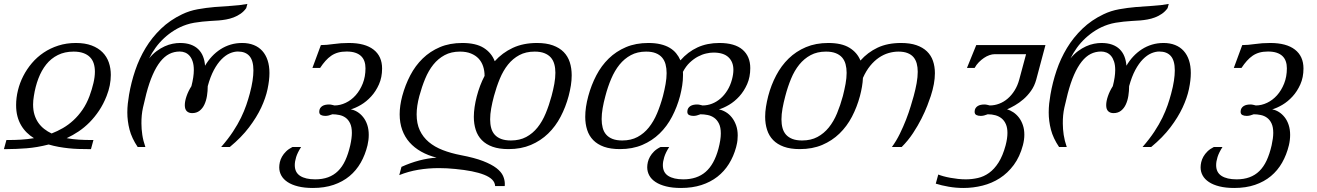

<svg xmlns="http://www.w3.org/2000/svg" viewBox="-40 -748 6701 977"><path d="M10.3 -35.6Q35.2 -35.6 66.7 -37.4Q98.1 -39.1 132.8 -44.9Q112.8 -57.1 96.2 -73.5Q79.6 -89.8 67.4 -110.6Q55.2 -131.3 48.6 -156.7Q42 -182.1 42 -213.4Q42 -250.5 51.3 -288.3Q60.5 -326.2 78.4 -361.1Q96.2 -396 122.3 -426.8Q148.4 -457.5 182.1 -480.2Q215.8 -502.9 257.1 -516.1Q298.3 -529.3 346.2 -529.3Q392.6 -529.3 426.3 -516.6Q460 -503.9 481.7 -481.9Q503.4 -460 513.7 -430.4Q523.9 -400.9 523.9 -366.7Q523.9 -340.8 518.6 -313.7Q513.2 -286.6 502.4 -259.3Q486.3 -218.3 464.1 -185.1Q441.9 -151.9 415.8 -125.5Q389.6 -99.1 360.1 -79.3Q330.6 -59.6 299.3 -44.9Q331.1 -39.1 361.6 -37.4Q392.1 -35.6 417.5 -35.6H435.5L422.9 10.7H404.8Q383.3 10.7 359.4 10Q335.4 9.3 309.8 6.6Q284.2 3.9 258.3 -0.7Q232.4 -5.4 207.5 -12.7Q148.9 2.4 94.7 6.6Q40.5 10.7 -2 10.7H-20L-7.3 -35.6ZM334.5 -485.4Q289.1 -485.4 254.4 -468Q219.7 -450.7 195.3 -420.2Q170.9 -389.6 155.3 -348.4Q139.6 -307.1 132.3 -259.3Q130.4 -248 129.4 -237.3Q128.4 -226.6 128.4 -216.3Q128.4 -187 135.5 -164.1Q142.6 -141.1 155.3 -123Q168 -105 185.3 -91.6Q202.6 -78.1 222.7 -68.8Q252 -80.1 280.3 -96.4Q308.6 -112.8 333.7 -136Q358.9 -159.2 379.9 -189.7Q400.9 -220.2 415.5 -259.3Q428.2 -293.9 435.5 -325.4Q442.9 -356.9 442.9 -383.3Q442.9 -406.7 436.8 -425.5Q430.7 -444.3 417.5 -457.5Q404.3 -470.7 383.8 -478Q363.3 -485.4 334.5 -485.4Z M1212.9 -706.5Q1200.7 -689.5 1184.1 -678Q1167.5 -666.5 1148.7 -659.4Q1129.9 -652.3 1110.6 -648.9Q1091.3 -645.5 1073.7 -644Q1052.7 -642.6 1031.5 -641.4Q1010.3 -640.1 989.3 -637.9Q968.3 -635.7 948.2 -632.3Q928.2 -628.9 909.2 -622.6Q876.5 -611.8 847.7 -594Q818.8 -576.2 794.7 -553.7Q770.5 -531.2 751.5 -504.9Q732.4 -478.5 718.8 -450.7Q736.8 -473.1 757.1 -488Q777.3 -502.9 797.9 -512.2Q818.4 -521.5 838.4 -525.4Q858.4 -529.3 876 -529.3Q907.2 -529.3 930.4 -521Q953.6 -512.7 969.2 -497.3Q984.9 -481.9 993.2 -460.7Q1001.5 -439.5 1003.4 -413.6Q1018.6 -439.5 1038.3 -460.7Q1058.1 -481.9 1082 -497.3Q1106 -512.7 1133.5 -521Q1161.1 -529.3 1192.4 -529.3Q1225.1 -529.3 1251 -519Q1276.9 -508.8 1294.7 -489Q1312.5 -469.2 1321.8 -440.9Q1331.1 -412.6 1331.1 -376.5Q1331.1 -339.8 1321.5 -294.7Q1312 -249.5 1289.1 -200.4Q1266.1 -151.4 1227.3 -100.1Q1188.5 -48.8 1129.4 0H1085.4Q1121.1 -41 1145.5 -78.1Q1169.9 -115.2 1186.3 -148.9Q1202.6 -182.6 1213.1 -213.1Q1223.6 -243.7 1231 -271.5Q1240.7 -307.6 1245.1 -336.9Q1249.5 -366.2 1249.5 -389.6Q1249.5 -439.5 1229.5 -462.6Q1209.5 -485.8 1170.4 -485.8Q1150.9 -485.8 1129.4 -476.6Q1107.9 -467.3 1087.2 -446.3Q1066.4 -425.3 1048.3 -391.6Q1030.3 -357.9 1017.1 -309.6Q1017.1 -284.7 1013.2 -260.3Q1009.3 -235.8 1000.2 -216.3Q991.2 -196.8 975.8 -184.6Q960.4 -172.4 937.5 -172.4Q920.9 -172.4 910.6 -182.1Q900.4 -191.9 900.4 -212.9Q900.4 -232.9 909.2 -258.5Q918 -284.2 934.1 -309.6Q946.3 -356.9 946.3 -391.6Q946.3 -417 940.4 -434.8Q934.6 -452.6 924.8 -463.9Q915 -475.1 902.1 -480.5Q889.2 -485.8 874.5 -485.8Q845.7 -485.8 821.3 -473.4Q796.9 -460.9 775.9 -434.6Q754.9 -408.2 737.1 -367.7Q719.2 -327.1 704.6 -271.5Q695.8 -237.8 687.5 -200.2Q679.2 -162.6 679.7 -119.6Q679.7 -91.8 684.1 -62Q688.5 -32.2 699.7 0H660.6Q630.4 -44.9 619.1 -88.6Q607.9 -132.3 607.9 -175.8Q607.9 -198.7 610.4 -221.2Q612.8 -243.7 616.7 -266.1Q627.4 -328.6 647.9 -389.4Q668.5 -450.2 700.9 -503.9Q733.4 -557.6 779.3 -601.8Q825.2 -646 886.7 -675.3Q924.3 -693.4 966.3 -700.9Q1008.3 -708.5 1051.5 -712.2Q1094.7 -715.8 1137.2 -718.3Q1179.7 -720.7 1218.8 -728Z M1830.1 -8.8Q1818.4 39.6 1795.7 79.6Q1772.9 119.6 1738.5 148.2Q1704.1 176.8 1657.7 192.6Q1611.3 208.5 1552.2 208.5Q1508.8 208.5 1476.6 200.4Q1444.3 192.4 1423.1 178.2Q1401.9 164.1 1391.4 145Q1380.9 126 1380.9 103.5Q1380.9 91.3 1384 77.1Q1387.2 63 1395 49.1Q1402.8 35.2 1415.8 22.5Q1428.7 9.8 1448.2 0H1492.2Q1474.1 28.3 1467 51Q1460 73.7 1460 92.3Q1460 129.4 1487.3 147Q1514.6 164.6 1564 164.6Q1600.6 164.6 1629.4 154.1Q1658.2 143.6 1679.9 122.3Q1701.7 101.1 1716.8 68.6Q1731.9 36.1 1742.2 -8.3Q1750.5 -45.9 1750.5 -71.8Q1750.5 -101.6 1741.7 -120.1Q1732.9 -138.7 1718.8 -148.9Q1704.6 -159.2 1686.8 -162.8Q1668.9 -166.5 1651.4 -166.5Q1641.6 -162.6 1632.6 -160.4Q1623.5 -158.2 1615.7 -158.2Q1602.1 -158.2 1593.3 -162.8Q1584.5 -167.5 1584.5 -179.2Q1584.5 -189.9 1588.9 -197Q1593.3 -204.1 1600.3 -208.5Q1607.4 -212.9 1616.2 -214.6Q1625 -216.3 1633.8 -216.3Q1641.6 -216.3 1648.7 -214.6Q1655.8 -212.9 1662.1 -211.4Q1690.9 -211.4 1719.2 -224.9Q1747.6 -238.3 1769.8 -263.2Q1792 -288.1 1805.9 -323Q1819.8 -357.9 1819.8 -400.4Q1819.8 -419.9 1814.5 -435.5Q1809.1 -451.2 1797.6 -462.4Q1786.1 -473.6 1767.8 -479.7Q1749.5 -485.8 1723.6 -485.8Q1699.2 -485.8 1680.2 -480.5Q1661.1 -475.1 1645.5 -464.4Q1629.9 -453.6 1616.2 -438.2Q1602.5 -422.9 1588.9 -402.3H1549.8L1592.8 -518.6Q1621.1 -518.6 1657.2 -523.9Q1693.4 -529.3 1735.4 -529.3Q1817.4 -529.3 1860.8 -495.6Q1904.3 -461.9 1904.3 -399.4Q1904.3 -354.5 1888.4 -318.8Q1872.6 -283.2 1848.6 -257.1Q1824.7 -231 1796.9 -214.6Q1769 -198.2 1745.1 -191.4Q1762.7 -188.5 1779.1 -178.2Q1795.4 -168 1808.3 -151.6Q1821.3 -135.3 1828.9 -112.5Q1836.4 -89.8 1836.4 -61.5Q1836.4 -35.6 1830.1 -8.8Z M2093.8 -259.3Q2080.1 -208 2080.1 -166Q2080.1 -119.1 2096.2 -84.7Q2112.3 -50.3 2141.8 -25.4Q2171.4 -0.5 2212.9 15.6Q2254.4 31.7 2305.2 41.5Q2374.5 54.7 2418 71.5Q2461.4 88.4 2486.1 107.4Q2510.7 126.5 2519.8 147Q2528.8 167.5 2528.8 188Q2528.8 190.9 2528.6 193.6Q2528.3 196.3 2528.3 198.7H2479.5Q2478.5 180.2 2464.4 166Q2450.2 151.9 2423.8 141.4Q2397.5 130.9 2360.4 123.5Q2323.2 116.2 2276.9 111.8Q2234.4 107.4 2193.4 107.4Q2138.7 107.4 2088.1 116Q2037.6 124.5 1991.7 143.1L2002.9 101.1Q2047.9 80.6 2093.5 68.6Q2139.2 56.6 2181.6 54.2Q2137.7 43 2103 23.4Q2068.4 3.9 2043.9 -23.7Q2019.5 -51.3 2006.6 -87.2Q1993.7 -123 1993.7 -166.5Q1993.7 -209.5 2006.8 -259.3Q2022 -315.4 2047.6 -364.5Q2073.2 -413.6 2110.8 -450.2Q2148.4 -486.8 2198.5 -508.1Q2248.5 -529.3 2312.5 -529.3Q2381.8 -529.3 2421.6 -504.2Q2461.4 -479 2477.5 -436.5Q2516.1 -479.5 2569.3 -504.4Q2622.6 -529.3 2692.4 -529.3Q2739.7 -529.3 2773.4 -517.1Q2807.1 -504.9 2828.4 -483.2Q2849.6 -461.4 2859.4 -431.2Q2869.1 -400.9 2869.1 -364.7Q2869.1 -339.8 2865 -313.5Q2860.8 -287.1 2853.5 -259.3Q2838.4 -203.1 2812.7 -154.1Q2787.1 -105 2749.3 -68.4Q2711.4 -31.7 2661.4 -10.5Q2611.3 10.7 2547.9 10.7Q2500 10.7 2466.6 -1.2Q2433.1 -13.2 2411.9 -34.9Q2390.6 -56.6 2380.9 -86.9Q2371.1 -117.2 2371.1 -153.3Q2371.1 -176.8 2375 -203.4Q2378.9 -230 2386 -257.3Q2393.1 -284.7 2403.1 -311.3Q2413.1 -337.9 2425.8 -361.8Q2425.8 -388.2 2418.2 -410.9Q2410.6 -433.6 2395.3 -450Q2379.9 -466.3 2356.4 -475.8Q2333 -485.4 2300.8 -485.4Q2255.9 -485.4 2222.7 -467.5Q2189.5 -449.7 2165 -419.2Q2140.6 -388.7 2123.5 -347.4Q2106.4 -306.2 2093.8 -259.3ZM2473.6 -259.3Q2464.8 -226.6 2459.5 -196.8Q2454.1 -167 2454.1 -140.6Q2454.1 -116.2 2459.5 -96.4Q2464.8 -76.7 2477.3 -62.7Q2489.7 -48.8 2510 -41Q2530.3 -33.2 2559.6 -33.2Q2604.5 -33.2 2637.7 -51Q2670.9 -68.8 2695.3 -99.4Q2719.7 -129.9 2736.8 -171.1Q2753.9 -212.4 2766.6 -259.3Q2775.4 -292 2780.8 -321.8Q2786.1 -351.6 2786.1 -377.9Q2786.1 -401.9 2780.5 -421.9Q2774.9 -441.9 2762.5 -455.8Q2750 -469.7 2730 -477.5Q2710 -485.4 2680.7 -485.4Q2635.7 -485.4 2602.5 -467.5Q2569.3 -449.7 2544.9 -419.2Q2520.5 -388.7 2503.4 -347.4Q2486.3 -306.2 2473.6 -259.3Z M3705.6 1.5Q3692.9 47.9 3669.2 85.9Q3645.5 124 3610.4 151.4Q3575.2 178.7 3529.1 193.6Q3482.9 208.5 3425.3 208.5Q3381.8 208.5 3349.6 200.4Q3317.4 192.4 3295.9 178.2Q3274.4 164.1 3263.9 144.8Q3253.4 125.5 3253.4 103Q3253.4 90.8 3256.6 76.9Q3259.8 63 3267.6 49.1Q3275.4 35.2 3288.3 22.5Q3301.3 9.8 3321.3 0H3365.2Q3347.2 28.3 3340.1 51.3Q3333 74.2 3333 92.3Q3333 129.9 3360.6 147.2Q3388.2 164.6 3437 164.6Q3506.8 164.6 3550.5 126.7Q3594.2 88.9 3615.7 9.3Q3627.9 -36.6 3627.9 -68.8Q3627.9 -100.1 3618.4 -119.1Q3608.9 -138.2 3594 -148.7Q3579.1 -159.2 3560.8 -162.8Q3542.5 -166.5 3524.4 -166.5Q3514.6 -162.6 3505.6 -160.4Q3496.6 -158.2 3488.8 -158.2Q3475.1 -158.2 3466.3 -162.8Q3457.5 -167.5 3457.5 -179.2Q3457.5 -189.9 3461.9 -197Q3466.3 -204.1 3473.4 -208.5Q3480.5 -212.9 3489.3 -214.6Q3498 -216.3 3506.8 -216.3Q3514.6 -216.3 3521.7 -214.6Q3528.8 -212.9 3535.2 -211.4Q3560.1 -211.4 3583.3 -220.5Q3606.4 -229.5 3626.2 -246.6Q3646 -263.7 3661.1 -288.1Q3676.3 -312.5 3684.6 -343.3Q3691.9 -370.1 3691.9 -392.6Q3691.9 -433.1 3666.7 -456.8Q3641.6 -480.5 3590.3 -480.5Q3573.7 -480.5 3553.2 -475.8Q3532.7 -471.2 3511.5 -460Q3490.2 -448.7 3470.2 -429.9Q3450.2 -411.1 3435.1 -382.3Q3435.5 -377.9 3435.5 -373.5Q3435.5 -369.1 3435.5 -364.7Q3435.5 -339.4 3431.4 -312.7Q3427.2 -286.1 3420.4 -259.3Q3405.3 -203.1 3379.6 -154.1Q3354 -105 3316.2 -68.4Q3278.3 -31.7 3228.3 -10.5Q3178.2 10.7 3114.7 10.7Q3066.9 10.7 3033.4 -1.2Q3000 -13.2 2978.8 -34.9Q2957.5 -56.6 2947.8 -86.9Q2938 -117.2 2938 -153.3Q2938 -202.1 2953.6 -259.3Q2968.8 -315.4 2994.4 -364.5Q3020 -413.6 3057.6 -450.2Q3095.2 -486.8 3145.3 -508.1Q3195.3 -529.3 3259.3 -529.3Q3293.9 -529.3 3320.8 -522.9Q3347.7 -516.6 3367.4 -504.9Q3387.2 -493.2 3400.6 -476.8Q3414.1 -460.4 3422.4 -440.9Q3460 -483.9 3509 -506.6Q3558.1 -529.3 3620.6 -529.3Q3698.7 -529.3 3738.3 -495.4Q3777.8 -461.4 3777.8 -401.4Q3777.8 -356 3762 -320.1Q3746.1 -284.2 3722.2 -257.8Q3698.2 -231.4 3670.2 -214.8Q3642.1 -198.2 3618.2 -191.4Q3635.7 -188 3653.1 -177.7Q3670.4 -167.5 3683.8 -150.6Q3697.3 -133.8 3705.6 -110.6Q3713.9 -87.4 3713.9 -58.6Q3713.9 -46.9 3712.6 -34.4Q3711.4 -22 3708 -8.8ZM3040.5 -259.3Q3031.7 -227.1 3026.6 -197.5Q3021.5 -168 3021.5 -142.1Q3021.5 -117.7 3026.9 -97.4Q3032.2 -77.1 3044.7 -63Q3057.1 -48.8 3077.1 -41Q3097.2 -33.2 3126.5 -33.2Q3170.9 -33.2 3204.1 -51Q3237.3 -68.8 3261.7 -99.4Q3286.1 -129.9 3303.5 -171.1Q3320.8 -212.4 3333.5 -259.3Q3341.8 -291.5 3346.9 -320.8Q3352.1 -350.1 3352.1 -376Q3352.1 -400.4 3346.7 -420.7Q3341.3 -440.9 3328.9 -455.3Q3316.4 -469.7 3296.6 -477.5Q3276.9 -485.4 3247.6 -485.4Q3203.6 -485.4 3170.4 -467.5Q3137.2 -449.7 3112.5 -419.2Q3087.9 -388.7 3070.3 -347.4Q3052.7 -306.2 3040.5 -259.3Z M4335.9 -259.3Q4320.8 -203.1 4295.2 -154.1Q4269.5 -105 4231.7 -68.4Q4193.8 -31.7 4143.8 -10.5Q4093.8 10.7 4029.8 10.7Q3981.9 10.7 3948.5 -1.5Q3915 -13.7 3894 -35.4Q3873 -57.1 3863.3 -87.4Q3853.5 -117.7 3853.5 -153.8Q3853.5 -178.2 3857.7 -204.6Q3861.8 -231 3869.1 -259.3Q3883.8 -315.4 3909.7 -364.5Q3935.5 -413.6 3973.1 -450.2Q4010.7 -486.8 4061 -508.1Q4111.3 -529.3 4174.8 -529.3Q4242.7 -529.3 4282.2 -505.1Q4321.8 -481 4338.4 -439.9Q4375 -481.4 4425.5 -505.4Q4476.1 -529.3 4544.9 -529.3Q4590.8 -529.3 4623.3 -518.1Q4655.8 -506.8 4676.8 -486.6Q4697.8 -466.3 4707.5 -438Q4717.3 -409.7 4717.3 -375.5Q4717.3 -349.1 4711.9 -319.8Q4706.5 -290.5 4696.3 -259.3Q4690.4 -241.2 4678.7 -210.7Q4667 -180.2 4648.9 -144.3Q4630.9 -108.4 4606 -70.6Q4581.1 -32.7 4548.3 0H4498.5Q4521 -30.8 4538.8 -67.1Q4556.6 -103.5 4570.6 -139.4Q4584.5 -175.3 4594 -207Q4603.5 -238.8 4609.4 -259.3Q4618.7 -293.5 4624.3 -324.7Q4629.9 -356 4629.9 -382.8Q4629.9 -405.8 4624.8 -424.8Q4619.6 -443.8 4608.2 -457.3Q4596.7 -470.7 4577.9 -478Q4559.1 -485.4 4531.7 -485.4Q4506.8 -485.4 4481.4 -478Q4456.1 -470.7 4432.4 -454.6Q4408.7 -438.5 4387.9 -413.1Q4367.2 -387.7 4351.1 -351.6Q4350.1 -329.6 4346.2 -306.6Q4342.3 -283.7 4335.9 -259.3ZM4249 -259.3Q4257.3 -292 4262.7 -321.5Q4268.1 -351.1 4268.1 -377.4Q4268.1 -401.4 4262.7 -421.4Q4257.3 -441.4 4244.9 -455.6Q4232.4 -469.7 4212.4 -477.5Q4192.4 -485.4 4163.1 -485.4Q4118.2 -485.4 4085 -467.5Q4051.8 -449.7 4027.1 -419.2Q4002.4 -388.7 3985.4 -347.4Q3968.3 -306.2 3956.1 -259.3Q3947.3 -226.6 3941.9 -196.5Q3936.5 -166.5 3936.5 -140.6Q3936.5 -116.2 3941.9 -96.4Q3947.3 -76.7 3959.7 -62.7Q3972.2 -48.8 3992.2 -41Q4012.2 -33.2 4041.5 -33.2Q4086.4 -33.2 4119.6 -51Q4152.8 -68.8 4177.5 -99.4Q4202.1 -129.9 4219.2 -171.1Q4236.3 -212.4 4249 -259.3Z M4996.6 -211.4Q5021.5 -211.4 5044.9 -220.5Q5068.4 -229.5 5088.1 -246.6Q5107.9 -263.7 5123 -288.1Q5138.2 -312.5 5146.5 -343.3L5181.2 -472.2H5020.5Q5008.8 -472.2 4994.6 -467.3Q4980.5 -462.4 4966.8 -453.1Q4953.1 -443.8 4940.7 -431.2Q4928.2 -418.5 4919.4 -402.3H4880.4L4927.7 -518.6H5279.8L5232.9 -342.8Q5224.1 -310.5 5206.5 -285.9Q5189 -261.2 5167.7 -242.9Q5146.5 -224.6 5124.3 -211.9Q5102.1 -199.2 5084.5 -191.4Q5101.1 -187 5116.9 -176.3Q5132.8 -165.5 5145.3 -149.2Q5157.7 -132.8 5165 -111.1Q5172.4 -89.4 5172.4 -62.5Q5172.4 -37.1 5165 -8.8Q5149.4 49.8 5118.7 91.3Q5087.9 132.8 5047.6 158.7Q5007.3 184.6 4959.7 196.5Q4912.1 208.5 4862.8 208.5Q4824.2 208.5 4787.6 202.1Q4751 195.8 4721.7 186.5L4734.4 140.1Q4745.1 144.5 4761 148.9Q4776.9 153.3 4795.7 156.7Q4814.5 160.2 4834.7 162.4Q4855 164.6 4874.5 164.6Q4905.8 164.6 4936 157.7Q4966.3 150.9 4992.9 131.8Q5019.5 112.8 5041 79.1Q5062.5 45.4 5077.1 -8.3Q5086.4 -43.9 5086.4 -71.8Q5086.4 -97.7 5078.6 -115.7Q5070.8 -133.8 5057.4 -145Q5043.9 -156.2 5025.6 -161.4Q5007.3 -166.5 4986.3 -166.5Q4976.6 -162.6 4967.5 -160.4Q4958.5 -158.2 4950.7 -158.2Q4937 -158.2 4928.2 -162.8Q4919.4 -167.5 4919.4 -179.2Q4919.4 -189.9 4923.8 -197Q4928.2 -204.1 4935.3 -208.5Q4942.4 -212.9 4951.2 -214.6Q4960 -216.3 4968.8 -216.3Q4976.6 -216.3 4983.6 -214.6Q4990.7 -212.9 4996.6 -211.4Z M5901.4 -706.5Q5889.2 -689.5 5872.6 -678Q5856 -666.5 5837.2 -659.4Q5818.4 -652.3 5799.1 -648.9Q5779.8 -645.5 5762.2 -644Q5741.2 -642.6 5720 -641.4Q5698.7 -640.1 5677.7 -637.9Q5656.7 -635.7 5636.7 -632.3Q5616.7 -628.9 5597.7 -622.6Q5564.9 -611.8 5536.1 -594Q5507.3 -576.2 5483.2 -553.7Q5459 -531.2 5439.9 -504.9Q5420.9 -478.5 5407.2 -450.7Q5425.3 -473.1 5445.6 -488Q5465.8 -502.9 5486.3 -512.2Q5506.8 -521.5 5526.9 -525.4Q5546.9 -529.3 5564.5 -529.3Q5595.7 -529.3 5618.9 -521Q5642.1 -512.7 5657.7 -497.3Q5673.3 -481.9 5681.6 -460.7Q5689.9 -439.5 5691.9 -413.6Q5707 -439.5 5726.8 -460.7Q5746.6 -481.9 5770.5 -497.3Q5794.4 -512.7 5822 -521Q5849.6 -529.3 5880.9 -529.3Q5913.6 -529.3 5939.5 -519Q5965.3 -508.8 5983.2 -489Q6001 -469.2 6010.3 -440.9Q6019.5 -412.6 6019.5 -376.5Q6019.5 -339.8 6010 -294.7Q6000.5 -249.5 5977.5 -200.4Q5954.6 -151.4 5915.8 -100.1Q5877 -48.8 5817.9 0H5773.9Q5809.6 -41 5834 -78.1Q5858.4 -115.2 5874.8 -148.9Q5891.1 -182.6 5901.6 -213.1Q5912.1 -243.7 5919.4 -271.5Q5929.2 -307.6 5933.6 -336.9Q5938 -366.2 5938 -389.6Q5938 -439.5 5918 -462.6Q5897.9 -485.8 5858.9 -485.8Q5839.4 -485.8 5817.9 -476.6Q5796.4 -467.3 5775.6 -446.3Q5754.9 -425.3 5736.8 -391.6Q5718.8 -357.9 5705.6 -309.6Q5705.6 -284.7 5701.7 -260.3Q5697.8 -235.8 5688.7 -216.3Q5679.7 -196.8 5664.3 -184.6Q5648.9 -172.4 5626 -172.4Q5609.4 -172.4 5599.1 -182.1Q5588.9 -191.9 5588.9 -212.9Q5588.9 -232.9 5597.7 -258.5Q5606.4 -284.2 5622.6 -309.6Q5634.8 -356.9 5634.8 -391.6Q5634.8 -417 5628.9 -434.8Q5623 -452.6 5613.3 -463.9Q5603.5 -475.1 5590.6 -480.5Q5577.6 -485.8 5563 -485.8Q5534.2 -485.8 5509.8 -473.4Q5485.4 -460.9 5464.4 -434.6Q5443.4 -408.2 5425.5 -367.7Q5407.7 -327.1 5393.1 -271.5Q5384.3 -237.8 5376 -200.2Q5367.7 -162.6 5368.2 -119.6Q5368.2 -91.8 5372.6 -62Q5377 -32.2 5388.2 0H5349.1Q5318.8 -44.9 5307.6 -88.6Q5296.4 -132.3 5296.4 -175.8Q5296.4 -198.7 5298.8 -221.2Q5301.3 -243.7 5305.2 -266.1Q5315.9 -328.6 5336.4 -389.4Q5356.9 -450.2 5389.4 -503.9Q5421.9 -557.6 5467.8 -601.8Q5513.7 -646 5575.2 -675.3Q5612.8 -693.4 5654.8 -700.9Q5696.8 -708.5 5740 -712.2Q5783.2 -715.8 5825.7 -718.3Q5868.2 -720.7 5907.2 -728Z M6518.6 -8.8Q6506.8 39.6 6484.1 79.6Q6461.4 119.6 6427 148.2Q6392.6 176.8 6346.2 192.6Q6299.8 208.5 6240.7 208.5Q6197.3 208.5 6165 200.4Q6132.8 192.4 6111.6 178.2Q6090.3 164.1 6079.8 145Q6069.3 126 6069.3 103.5Q6069.3 91.3 6072.5 77.1Q6075.7 63 6083.5 49.1Q6091.3 35.2 6104.2 22.5Q6117.2 9.8 6136.7 0H6180.7Q6162.6 28.3 6155.5 51Q6148.4 73.7 6148.4 92.3Q6148.4 129.4 6175.8 147Q6203.1 164.6 6252.4 164.6Q6289.1 164.6 6317.9 154.1Q6346.7 143.6 6368.4 122.3Q6390.1 101.1 6405.3 68.6Q6420.4 36.1 6430.7 -8.3Q6439 -45.9 6439 -71.8Q6439 -101.6 6430.2 -120.1Q6421.4 -138.7 6407.2 -148.9Q6393.1 -159.2 6375.2 -162.8Q6357.4 -166.5 6339.8 -166.5Q6330.1 -162.6 6321 -160.4Q6312 -158.2 6304.2 -158.2Q6290.5 -158.2 6281.7 -162.8Q6272.9 -167.5 6272.9 -179.2Q6272.9 -189.9 6277.3 -197Q6281.7 -204.1 6288.8 -208.5Q6295.9 -212.9 6304.7 -214.6Q6313.5 -216.3 6322.3 -216.3Q6330.1 -216.3 6337.2 -214.6Q6344.2 -212.9 6350.6 -211.4Q6379.4 -211.4 6407.7 -224.9Q6436 -238.3 6458.3 -263.2Q6480.5 -288.1 6494.4 -323Q6508.3 -357.9 6508.3 -400.4Q6508.3 -419.9 6502.9 -435.5Q6497.6 -451.2 6486.1 -462.4Q6474.6 -473.6 6456.3 -479.7Q6438 -485.8 6412.1 -485.8Q6387.7 -485.8 6368.7 -480.5Q6349.6 -475.1 6334 -464.4Q6318.4 -453.6 6304.7 -438.2Q6291 -422.9 6277.3 -402.3H6238.3L6281.2 -518.6Q6309.6 -518.6 6345.7 -523.9Q6381.8 -529.3 6423.8 -529.3Q6505.9 -529.3 6549.3 -495.6Q6592.8 -461.9 6592.8 -399.4Q6592.8 -354.5 6576.9 -318.8Q6561 -283.2 6537.1 -257.1Q6513.2 -231 6485.4 -214.6Q6457.5 -198.2 6433.6 -191.4Q6451.2 -188.5 6467.5 -178.2Q6483.9 -168 6496.8 -151.6Q6509.8 -135.3 6517.3 -112.5Q6524.9 -89.8 6524.9 -61.5Q6524.9 -35.6 6518.6 -8.8Z"/></svg>

Font: Arian AMU Serif
Style: Italic
Weight: 400
Italic angle: -15°
Designer: Ruben Hakobyan (Tarumian)
Foundry: Ruben Hakobyan (Tarumian)
Version: Version 1.002